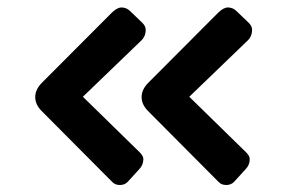

<svg xmlns="http://www.w3.org/2000/svg" viewBox="-20 -540 789 527"><path d="M94.2 -235.4Q76.7 -252.9 76.7 -273.7Q76.7 -294.4 95.2 -313L286.6 -504.9Q301.3 -519.5 313.7 -519.5Q326.2 -519.5 335.9 -510.7L370.6 -477.5Q379.9 -468.3 379.9 -458.5Q379.9 -439.9 367.2 -428.2L207.5 -274.4L363.3 -122.1Q373.5 -111.8 373.5 -103.5Q373.5 -86.9 361.8 -75.2L331.1 -41.5Q322.8 -32.2 309.1 -32.2Q295.4 -32.2 287.6 -41ZM386.2 -235.4Q368.7 -252.9 368.7 -273.7Q368.7 -294.4 387.2 -313L578.6 -504.9Q593.3 -519.5 605.7 -519.5Q618.2 -519.5 627.9 -510.7L662.6 -477.5Q671.9 -468.3 671.9 -458.5Q671.9 -439.9 659.2 -428.2L499.5 -274.4L655.3 -122.1Q665.5 -111.8 665.5 -103.5Q665.5 -86.9 653.8 -75.2L623 -41.5Q614.7 -32.2 601.1 -32.2Q587.4 -32.2 579.6 -41Z"/></svg>

Font: Capriola
Style: Regular
Weight: 400
Designer: Viktoriya Grabowska
Foundry: Viktoriya Grabowska
Version: Version 1.007